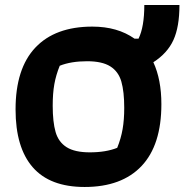

<svg xmlns="http://www.w3.org/2000/svg" viewBox="-20 -736 735 765"><path d="M42 -300Q42 -463 121 -546.5Q200 -630 348 -630Q448 -630 516 -582H532Q555 -629 555 -716H695Q695 -629 671 -576.5Q647 -524 591 -488Q623 -419 623 -321Q623 -158 544 -74.5Q465 9 317 9Q179 9 110.5 -69.5Q42 -148 42 -300ZM447 -147Q462 -184 468.5 -221.5Q475 -259 475 -306Q475 -371 463.5 -411Q452 -451 419.5 -471.5Q387 -492 327 -492Q263 -492 218 -474Q203 -437 196.5 -400.5Q190 -364 190 -315Q190 -250 201.5 -210Q213 -170 245.5 -149.5Q278 -129 338 -129Q402 -129 447 -147Z"/></svg>

Font: Athiti
Style: Bold
Weight: 700
Designer: CadsonDemak Team
Foundry: CadsonDemak
Version: Version 1.033